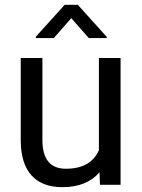

<svg xmlns="http://www.w3.org/2000/svg" viewBox="-20 -770 591 800"><path d="M394.5 -52.2Q341.8 9.8 239.7 9.8Q155.3 9.8 111.1 -39.3Q66.9 -88.4 66.4 -184.6V-528.3H156.7V-187Q156.7 -66.9 254.4 -66.9Q357.9 -66.9 392.1 -144V-528.3H482.4V0H396.5ZM424.8 -616.2V-611.3H350.1L276.9 -694.3L204.1 -611.3H129.4V-617.2L249.5 -750H304.2Z"/></svg>

Font: Noboto
Style: Regular
Weight: 400
Designer: Google
Version: Version 2.001101; 2014